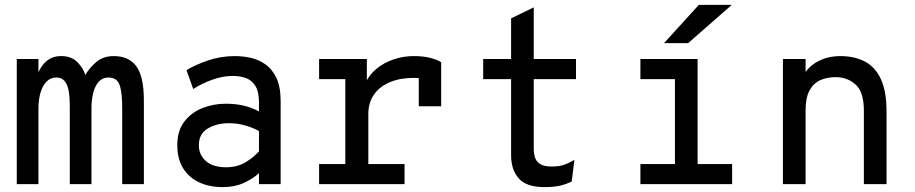

<svg xmlns="http://www.w3.org/2000/svg" viewBox="-20 -752 3736 784"><path d="M48.5 0V-511H137V-406L123 -414.5Q135 -466 161.5 -494.5Q188 -523 229.5 -523Q271.5 -523 295.5 -498.8Q319.5 -474.5 328.5 -446Q346 -476.5 374.5 -499.8Q403 -523 444 -523Q506.5 -523 537 -481Q567.5 -439 567.5 -341.5V0H479V-312.5Q479 -375.5 468.2 -405.5Q457.5 -435.5 422.5 -435.5Q399 -435.5 383.8 -419Q368.5 -402.5 361 -374Q353.5 -345.5 353.5 -308.5V0H265V-320.5Q265 -353 260.8 -379Q256.5 -405 244.5 -420.2Q232.5 -435.5 210 -435.5Q186.5 -435.5 170.2 -419Q154 -402.5 145.5 -374Q137 -345.5 137 -308.5V0Z M888.5 12Q835 12 793.5 -7.2Q752 -26.5 728 -64.5Q704 -102.5 704 -159.5Q704 -218.5 732.8 -255.8Q761.5 -293 806.8 -310.8Q852 -328.5 902 -328.5Q940 -328.5 972.8 -321.2Q1005.5 -314 1037.5 -297V-333.5Q1037.5 -376.5 1023.5 -400Q1009.5 -423.5 985.2 -432.8Q961 -442 931 -442Q889.5 -442 846 -426.2Q802.5 -410.5 769 -388.5L741.5 -465.5Q776.5 -487 828.8 -505Q881 -523 939.5 -523Q970.5 -523 1003 -516Q1035.5 -509 1063.5 -489.5Q1091.5 -470 1108.8 -433.5Q1126 -397 1126 -338.5V0H1037.5V-45Q1012 -21.5 975 -4.8Q938 12 888.5 12ZM902.5 -69Q949 -69 982.8 -89.5Q1016.5 -110 1037.5 -134V-216.5Q1015 -230 982 -239.5Q949 -249 914.5 -249Q865.5 -249 828.8 -227.5Q792 -206 792 -159.5Q792 -119.5 821 -94.2Q850 -69 902.5 -69Z M1283 0V-82H1390V-429H1283V-511H1478V-397L1472 -411.5Q1486 -445 1516.2 -470.2Q1546.5 -495.5 1586.5 -509.2Q1626.5 -523 1669 -523Q1708 -523 1736.2 -515.8Q1764.5 -508.5 1781.5 -498V-318H1690V-470.5L1723 -428Q1709.5 -431.5 1696 -432.8Q1682.5 -434 1669 -434Q1614.5 -434 1572.8 -416.8Q1531 -399.5 1507.5 -366.5Q1484 -333.5 1484 -286.5V-82H1632V0Z M2202.5 12Q2130 12 2098.5 -23.2Q2067 -58.5 2067 -118.5V-429H1953V-511H2067V-677L2159.5 -722V-511H2332V-429H2159.5V-144.5Q2159.5 -123 2165.5 -106.5Q2171.5 -90 2187.5 -81Q2203.5 -72 2233 -72Q2266 -72 2287.2 -80.5Q2308.5 -89 2325.5 -99L2314.5 -11Q2294 -0.5 2268.2 5.8Q2242.5 12 2202.5 12Z M2736 -10V-511H2828.5V-10ZM2595 0V-82H2969.5V0ZM2595 -429V-511H2791V-429ZM2691.5 -576 2833.5 -732H2968L2790 -576Z M3177 0V-511H3269.5V-407L3256 -430Q3264 -456 3285.8 -477Q3307.5 -498 3339.8 -510.5Q3372 -523 3411 -523Q3469 -523 3511.5 -500.8Q3554 -478.5 3577 -428.8Q3600 -379 3600 -297.5V0H3507.5V-300Q3507.5 -376 3474 -406.5Q3440.5 -437 3392 -437Q3357.5 -437 3329.8 -424.8Q3302 -412.5 3285.8 -383Q3269.5 -353.5 3269.5 -302V0Z"/></svg>

Font: Overpass Mono Medium
Style: Regular
Weight: 500
Monospace: yes
Designer: Delve Withrington, Dave Bailey
Foundry: Delve Fonts LLC
Version: Version 4.000